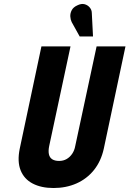

<svg xmlns="http://www.w3.org/2000/svg" viewBox="-20 -933 650 964"><path d="M441 -867Q441 -883 430.5 -895.5Q420 -908 404 -912Q388 -916 368 -906Q348 -897 340 -881.5Q332 -866 333 -850Q334 -834 340 -822L380 -750H447ZM501 -186 610 -700H465L358 -201Q354 -178 342.5 -161Q331 -144 314.5 -134.5Q298 -125 277 -125Q255 -125 242 -133.5Q229 -142 225.5 -159Q222 -176 227 -200L334 -700H188L79 -186Q66 -122 83.5 -78Q101 -34 144 -11.5Q187 11 249 11Q312 11 364 -12Q416 -35 451.5 -79Q487 -123 501 -186Z"/></svg>

Font: Advent Pro ExtraBold
Style: Italic
Weight: 800
Italic angle: -12°
Version: Version 3.000